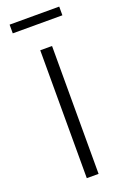

<svg xmlns="http://www.w3.org/2000/svg" viewBox="-159 -888 623 941"><g transform="rotate(-20 152.0 -418.0)"><path d="M23.4 -836.4V-791H282.2V-836.4ZM183.1 -667H121.6V0H183.1Z"/></g></svg>

Font: Estedad Light
Style: Regular
Weight: 300
Designer: Amin Abedi
Version: Version 7.3